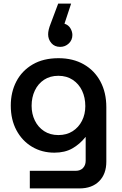

<svg xmlns="http://www.w3.org/2000/svg" viewBox="-20 -846 677 1069"><path d="M146 203V105H402Q427 105 442 89.5Q457 74 457 49V-83H456Q424 -43 382.5 -19.5Q341 4 283 4Q213 4 158 -29Q103 -62 71.5 -121Q40 -180 40 -258Q40 -333 71 -392.5Q102 -452 161.5 -487Q221 -522 306 -522Q386 -522 446 -488Q506 -454 539 -392.5Q572 -331 572 -249V54Q572 123 532 163Q492 203 423 203ZM305 -94Q351 -94 384.5 -115.5Q418 -137 436.5 -173.5Q455 -210 455 -255Q455 -303 437 -341Q419 -379 385 -401.5Q351 -424 305 -424Q259 -424 225.5 -402Q192 -380 174 -342Q156 -304 156 -257Q156 -212 174 -175Q192 -138 225.5 -116Q259 -94 305 -94ZM376 -826 339 -714Q361 -707 372 -688.5Q383 -670 383 -651Q383 -623 363 -604Q343 -585 315 -585Q284 -585 266 -606Q248 -627 248 -655Q248 -679 262 -714L304 -826Z"/></svg>

Font: MuseoModerno Medium
Style: Regular
Weight: 500
Designer: Pablo Cosgaya, Héctor Gatti, Marcela Romero, and the Authors of The MuseoModerno Project.
Foundry: Omnibus-Type Team
Version: Version 1.001